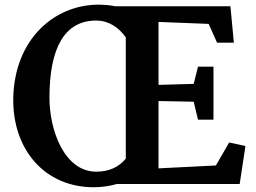

<svg xmlns="http://www.w3.org/2000/svg" viewBox="-20 -785 1093 819"><path d="M36.6 -367.7C32.2 -149.9 168.9 15.6 383.8 13.7C416.5 13.2 448.7 8.3 478.5 0H1002.4L1026.9 -162.1L957.5 -177.2L900.9 -79.1L656.2 -66.9V-354L806.2 -351.1L824.7 -274.4H890.6V-500.5H824.7L806.2 -427.2L656.2 -422.9V-691.4L870.1 -683.1L905.8 -603H977.5L962.9 -758.3H471.7C447.8 -763.2 422.4 -765.1 396 -765.1C208.5 -762.7 42 -615.2 36.6 -367.7ZM390.6 -52.7C254.4 -52.7 190.9 -229.5 190.9 -368.2C190.9 -578.1 254.4 -697.3 389.6 -697.3C443.8 -697.3 485.8 -668.9 516.6 -625.5V-108.4C486.3 -71.8 444.8 -52.7 390.6 -52.7Z"/></svg>

Font: Merriweather
Style: Bold
Weight: 700
Designer: Eben Sorkin ( eben@eyebytes.com )
Foundry: Sorkin Type Co.
Version: Version 1.003